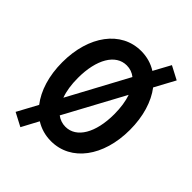

<svg xmlns="http://www.w3.org/2000/svg" viewBox="-242 -892 1083 1083"><g transform="rotate(45 300.0 -350.0)"><path d="M42 34 122 76 176 -25C213 -2 254 10 300 10C459 10 570 -138 570 -350C570 -457 542 -548 493 -612L559 -734L479 -776L424 -675C388 -698 346 -710 300 -710C141 -710 30 -562 30 -350C30 -242 59 -151 108 -88ZM155 -350C155 -498 212 -595 300 -595C326 -595 349 -587 369 -571L176 -213C162 -251 155 -297 155 -350ZM300 -105C275 -105 252 -113 232 -128L425 -485C438 -448 445 -402 445 -350C445 -202 388 -105 300 -105Z"/></g></svg>

Font: CommitMono
Style: Bold
Weight: 700
Monospace: yes
Designer: Eigil Nikolajsen
Foundry: Eigil Nikolajsen
Version: Version 1.143